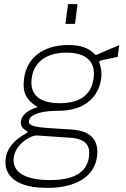

<svg xmlns="http://www.w3.org/2000/svg" viewBox="-20 -743 611 934"><path d="M357 -723H311L298 -627H345ZM210 171C350 171 439 116 452 19C462 -58 425 -107 327 -113L217 -120C139 -126 118 -133 121 -156C124 -178 156 -202 254 -204H264C394 -204 460 -273 472 -360C477 -397 468 -422 465 -433C461 -445 461 -447 484 -452L552 -466L560 -523C522 -508 480 -490 456 -479C449 -476 446 -474 440 -480C412 -509 374 -524 313 -524C191 -524 110 -463 97 -360C88 -295 106 -257 163 -222C114 -207 86 -183 82 -155C79 -133 87 -118 110 -106C117 -103 116 -99 108 -95C47 -61 14 -20 8 26C-5 117 67 171 210 171ZM270 -241C172 -241 124 -283 134 -361C144 -441 206 -487 303 -487C401 -487 447 -442 435 -361C424 -282 370 -241 270 -241ZM223 133C102 133 37 94 47 22C56 -42 130 -86 160 -84L320 -73C398 -68 420 -35 413 19C403 98 336 133 223 133Z"/></svg>

Font: United Sans Thin
Style: Italic
Weight: 100
Italic angle: -8°
Designer: Pablo Impallari, Rodrigo Fuenzalida (Modified by Dan O. Williams)
Version: Version 1.000;PS 001.000;hotconv 1.0.88;makeotf.lib2.5.64775